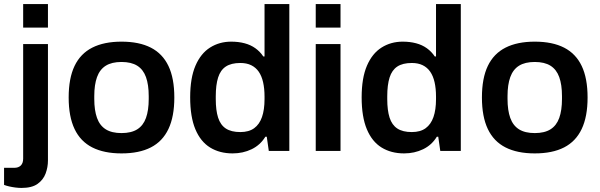

<svg xmlns="http://www.w3.org/2000/svg" viewBox="-49 -743 2951 945"><path d="M65 -607V-723H187V-607ZM57 182Q43 182 27 180Q11 178 -4 174.5Q-19 171 -29 167V83H21Q42 83 53.5 71.5Q65 60 65 38V-526H187V47Q187 80 175.5 111Q164 142 136 162Q108 182 57 182Z M549 12Q463 12 405 -17.5Q347 -47 318 -108Q289 -169 289 -263Q289 -358 318 -418.5Q347 -479 405 -508.5Q463 -538 549 -538Q636 -538 693.5 -508.5Q751 -479 780 -418.5Q809 -358 809 -263Q809 -169 780 -108Q751 -47 693.5 -17.5Q636 12 549 12ZM549 -88Q597 -88 626.5 -106.5Q656 -125 669.5 -162.5Q683 -200 683 -256V-270Q683 -326 669.5 -363.5Q656 -401 626.5 -419.5Q597 -438 549 -438Q501 -438 471.5 -419.5Q442 -401 428.5 -363.5Q415 -326 415 -270V-256Q415 -200 428.5 -162.5Q442 -125 471.5 -106.5Q501 -88 549 -88Z M1096 12Q1032 12 985 -17Q938 -46 912.5 -107Q887 -168 887 -264Q887 -359 913 -419.5Q939 -480 985 -509Q1031 -538 1089 -538Q1125 -538 1155 -530Q1185 -522 1208 -505.5Q1231 -489 1247 -465H1253V-723H1375V0H1274L1264 -70H1257Q1232 -29 1189.5 -8.5Q1147 12 1096 12ZM1134 -93Q1176 -93 1202 -112Q1228 -131 1240.5 -167Q1253 -203 1253 -255V-268Q1253 -307 1246 -338Q1239 -369 1224.5 -390Q1210 -411 1187.5 -422Q1165 -433 1134 -433Q1089 -433 1062.5 -415.5Q1036 -398 1024.5 -361.5Q1013 -325 1013 -269V-255Q1013 -200 1024.5 -164Q1036 -128 1062.5 -110.5Q1089 -93 1134 -93Z M1505 -607V-723H1627V-607ZM1505 0V-526H1627V0Z M1940 12Q1876 12 1829 -17Q1782 -46 1756.5 -107Q1731 -168 1731 -264Q1731 -359 1757 -419.5Q1783 -480 1829 -509Q1875 -538 1933 -538Q1969 -538 1999 -530Q2029 -522 2052 -505.5Q2075 -489 2091 -465H2097V-723H2219V0H2118L2108 -70H2101Q2076 -29 2033.5 -8.5Q1991 12 1940 12ZM1978 -93Q2020 -93 2046 -112Q2072 -131 2084.5 -167Q2097 -203 2097 -255V-268Q2097 -307 2090 -338Q2083 -369 2068.5 -390Q2054 -411 2031.5 -422Q2009 -433 1978 -433Q1933 -433 1906.5 -415.5Q1880 -398 1868.5 -361.5Q1857 -325 1857 -269V-255Q1857 -200 1868.5 -164Q1880 -128 1906.5 -110.5Q1933 -93 1978 -93Z M2583 12Q2497 12 2439 -17.5Q2381 -47 2352 -108Q2323 -169 2323 -263Q2323 -358 2352 -418.5Q2381 -479 2439 -508.5Q2497 -538 2583 -538Q2670 -538 2727.5 -508.5Q2785 -479 2814 -418.5Q2843 -358 2843 -263Q2843 -169 2814 -108Q2785 -47 2727.5 -17.5Q2670 12 2583 12ZM2583 -88Q2631 -88 2660.5 -106.5Q2690 -125 2703.5 -162.5Q2717 -200 2717 -256V-270Q2717 -326 2703.5 -363.5Q2690 -401 2660.5 -419.5Q2631 -438 2583 -438Q2535 -438 2505.5 -419.5Q2476 -401 2462.5 -363.5Q2449 -326 2449 -270V-256Q2449 -200 2462.5 -162.5Q2476 -125 2505.5 -106.5Q2535 -88 2583 -88Z"/></svg>

Font: Archivo SemiBold
Style: Regular
Weight: 600
Designer: Hector Gatti
Foundry: Omnibus-Type
Version: Version 2.001